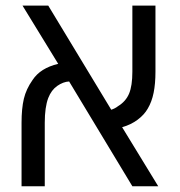

<svg xmlns="http://www.w3.org/2000/svg" viewBox="-20 -650 628 670"><path d="M93.8 -371.1Q121.1 -412.6 183.1 -427.2L58.6 -630.4H148.4L368.2 -267.1Q381.8 -271.5 391.6 -279.3Q418.9 -295.9 430.4 -323.2Q441.9 -350.6 441.9 -399.9V-630.4H522.5V-399.9Q522.5 -357.9 516.1 -326.4Q509.8 -294.9 495.6 -271Q483.4 -249.5 460.2 -232.2Q437 -214.8 406.2 -206.1L532.2 0H441.9L221.2 -365.7Q200.7 -364.7 179.9 -350.3Q159.2 -335.9 148.4 -308.1Q136.2 -275.9 136.2 -221.7V0H55.2V-221.7Q55.2 -271 63.2 -305.2Q71.3 -339.4 93.8 -371.1Z"/></svg>

Font: Viking Open Sans
Style: Regular
Weight: 400
Foundry: Ascender Corporation
Version: Version 2.001